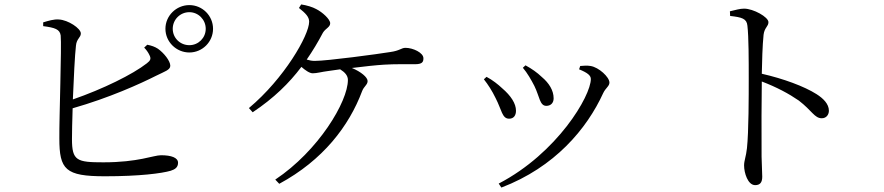

<svg xmlns="http://www.w3.org/2000/svg" viewBox="-20 -797 3990 867"><path d="M727 -667C727 -608 776 -560 835 -560C894 -560 942 -608 942 -667C942 -726 894 -774 835 -774C776 -774 727 -726 727 -667ZM760 -667C760 -708 793 -742 835 -742C876 -742 909 -708 909 -667C909 -626 876 -593 835 -593C793 -593 760 -626 760 -667ZM631 -582C640 -573 649 -561 655 -548C663 -532 660 -524 643 -511C579 -461 445 -395 309 -348C313 -444 318 -549 323 -591C326 -623 345 -627 345 -646C345 -669 287 -707 246 -709C224 -711 198 -703 175 -696V-679C228 -672 250 -665 254 -637C259 -591 247 -261 248 -172C248 -31 275 -1 454 -1C610 -1 710 -14 751 -26C770 -32 784 -41 784 -62C784 -85 754 -96 707 -96C673 -96 605 -64 447 -64C327 -64 305 -71 305 -169C305 -195 306 -248 308 -308C473 -355 614 -419 685 -455C723 -474 749 -481 749 -500C749 -522 720 -558 693 -577C679 -586 665 -591 645 -595Z M1241 33C1439 -74 1556 -228 1615 -385C1623 -407 1640 -414 1640 -431C1640 -448 1610 -473 1569 -490C1624 -497 1681 -503 1715 -505C1761 -508 1823 -507 1853 -507C1887 -507 1892 -517 1892 -534C1892 -559 1845 -581 1811 -581C1792 -581 1786 -568 1742 -562C1687 -553 1458 -522 1401 -522C1389 -522 1378 -524 1365 -528C1392 -567 1416 -607 1438 -649C1450 -669 1471 -674 1471 -692C1471 -710 1436 -742 1408 -756C1392 -765 1366 -773 1340 -777L1330 -761C1360 -737 1376 -721 1376 -699C1376 -638 1263 -442 1104 -309L1121 -290C1217 -354 1286 -422 1341 -495C1358 -480 1378 -466 1392 -466C1411 -466 1435 -473 1460 -476L1516 -484C1537 -471 1551 -456 1551 -436C1551 -338 1418 -116 1223 14Z M2341 -491C2361 -468 2379 -436 2393 -409C2417 -360 2417 -319 2447 -319C2466 -319 2480 -331 2480 -353C2480 -389 2459 -422 2427 -449C2405 -470 2382 -486 2353 -502ZM2244 50C2485 -42 2630 -215 2704 -377C2715 -400 2732 -408 2732 -424C2732 -449 2684 -493 2647 -499C2631 -502 2613 -500 2600 -499L2595 -484C2634 -468 2648 -456 2648 -440C2648 -364 2497 -106 2232 32ZM2165 -439C2184 -415 2202 -387 2218 -354C2246 -300 2247 -261 2279 -261C2300 -261 2310 -276 2310 -297C2310 -329 2288 -364 2247 -399C2230 -415 2204 -436 2177 -450Z M3276 -746 3277 -725C3330 -719 3352 -713 3355 -681C3361 -631 3361 -522 3361 -442C3361 -366 3361 -202 3353 -128C3349 -90 3340 -72 3340 -50C3340 -16 3357 39 3390 39C3412 39 3422 27 3422 1C3422 -16 3420 -46 3419 -90C3418 -196 3419 -360 3420 -429C3488 -403 3542 -374 3587 -343C3647 -297 3658 -263 3691 -263C3712 -263 3723 -280 3723 -297C3723 -328 3697 -353 3667 -372C3612 -407 3517 -442 3420 -464C3421 -518 3423 -592 3428 -640C3432 -673 3450 -677 3450 -697C3450 -720 3382 -758 3340 -758C3321 -758 3302 -752 3276 -746Z"/></svg>

Font: Noto Serif CJK TC
Style: Regular
Weight: 400
Designer: Ryoko NISHIZUKA 西塚涼子 (kana & ideographs); Frank Grießhammer (Latin, Greek & Cyrillic); Wenlong ZHANG 张文龙 (bopomofo); San
Foundry: Adobe
Version: Version 2.001;hotconv 1.1.0;makeotfexe 2.6.0